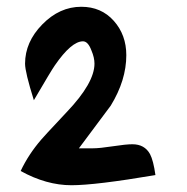

<svg xmlns="http://www.w3.org/2000/svg" viewBox="-20 -917 553 567"><path d="M41 -412Q64 -461 102 -505Q102 -506 177 -586Q259 -672 259 -729Q259 -747 250 -768Q240 -795 225 -795Q191 -795 142 -724Q132 -710 80 -621Q54 -704 54 -729Q54 -793 105 -845Q156 -897 220 -897Q279 -897 316 -855.5Q353 -814 353 -754Q353 -680 307 -605Q306 -603 213 -479H254Q274 -479 313 -485Q352 -491 371 -491Q407 -491 423 -462Q433 -443 439 -400Q262 -370 191 -370Q117 -370 41 -412Z"/></svg>

Font: Wortlaut AH
Style: SemiBold
Weight: 600
Designer: Andreas Höfeld
Foundry: Fontgrube AH
Version: Version 2.59